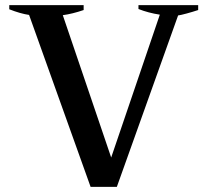

<svg xmlns="http://www.w3.org/2000/svg" viewBox="-20 -720 806 746"><path d="M93 -662Q59 -667 16 -684V-700H305V-681Q261 -666 224 -661L412 -108L601 -663Q556 -670 518 -685V-700H750V-681Q729 -674 705 -667.5Q681 -661 672 -660L434 6H332Z"/></svg>

Font: Trirong SemiBold
Style: Regular
Weight: 600
Designer: Katatrad Team
Foundry: CadsonDemak
Version: Version 1.000